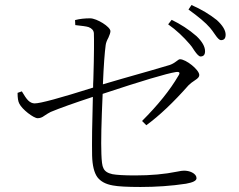

<svg xmlns="http://www.w3.org/2000/svg" viewBox="-20 -784 952 765"><path d="M540 -39C601 -39 662 -43 721 -52C749 -57 763 -64 763 -74C763 -83 757 -91 745 -97C735 -102 724 -104 713 -104C708 -104 698 -103 685 -100C636 -90 581 -85 518 -85C474 -85 444 -87 428 -90C409 -94 397 -102 392 -114C387 -123 385 -142 384 -170C382 -219 384 -299 389 -410C546 -462 643 -491 681 -497C696 -499 699 -494 690 -481C658 -426 610 -366 546 -302L563 -285C615 -323 671 -376 731 -444C738 -451 747 -458 758 -465C769 -472 774 -478 774 -485C774 -506 721 -548 697 -548C694 -548 689 -545 683 -540C674 -533 665 -528 656 -525C643 -521 618 -514 581 -503C490 -477 426 -459 390 -448C393 -522 397 -574 401 -604C402 -613 406 -623 412 -634C417 -645 420 -654 420 -660C420 -677 366 -711 339 -711C318 -711 298 -709 279 -704L280 -684C307 -681 324 -679 333 -676C346 -671 353 -663 354 -652C355 -629 355 -568 352 -469C351 -454 351 -442 351 -435C218 -393 141 -372 118 -372C109 -372 100 -376 92 -384C85 -391 77 -403 67 -420L50 -414C50 -394 52 -380 57 -371C68 -348 114 -313 130 -313C139 -313 148 -316 157 -323C166 -329 174 -334 182 -338C218 -353 274 -373 350 -398C347 -293 346 -215 347 -164C348 -125 355 -96 368 -78C381 -61 401 -50 430 -45C451 -41 487 -39 540 -39ZM779 -559C791 -559 797 -566 797 -580C797 -598 786 -618 763 -640C732 -667 699 -688 664 -705L650 -687C683 -664 711 -637 736 -608C741 -603 747 -594 754 -583C765 -567 773 -559 779 -559ZM860 -624C873 -624 879 -631 879 -646C879 -663 867 -683 844 -704C815 -727 782 -747 743 -764L731 -746C770 -718 799 -694 817 -673C822 -667 829 -658 837 -646C847 -631 855 -624 860 -624Z"/></svg>

Font: AllPunType ExtraLight
Style: Regular
Weight: 280
Version: 1.0